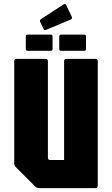

<svg xmlns="http://www.w3.org/2000/svg" viewBox="-20 -970 577 990"><path d="M181.5 0Q170 0 161.5 -8.5L61.5 -108.5Q53.5 -116.5 53.5 -128.5V-654Q53.5 -666.5 66 -666.5H214.5Q227 -666.5 227 -654V-157Q227 -145 239 -145H310.5V-654Q310.5 -666.5 323 -666.5H471.5Q484 -666.5 484 -654V-12.5Q484 0 471.5 0ZM123 -708Q113 -708 113 -718V-781.5Q113 -791.5 123 -791.5H242Q251 -791.5 251 -781.5V-718Q251 -708 242 -708ZM295.5 -708Q285.5 -708 285.5 -718V-781.5Q285.5 -791.5 295.5 -791.5H414.5Q423.5 -791.5 423.5 -781.5V-718Q423.5 -708 414.5 -708ZM217.5 -816Q208.5 -812 204.5 -820.5L187 -857.5Q183.5 -866.5 192.5 -872.5L309 -948Q318 -953 322.5 -941.5L350.5 -882.5Q354.5 -874.5 345 -869.5Z"/></svg>

Font: Jaro 24pt
Style: Regular
Weight: 400
Designer: Agyei Archer, Celine Hurka, Mirko Velimirović
Version: Version 1.000